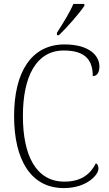

<svg xmlns="http://www.w3.org/2000/svg" viewBox="-20 -951 559 981"><path d="M271 -784V-771H281C323 -811 388 -886 411 -921V-931H355C336 -886 300 -829 271 -784ZM306 10C424 10 483 -58 483 -89C483 -102 479 -112 470 -117C444 -65 399 -23 309 -23C164 -23 97 -157 97 -358C97 -560 165 -693 306 -693C419 -693 454 -641 454 -562C475 -562 488 -580 488 -611C488 -669 433 -724 310 -724C141 -724 52 -584 52 -358C52 -134 138 10 306 10Z"/></svg>

Font: Noto Serif Bengali SemiCondensed ExtraLight
Style: Regular
Weight: 200
Width: 4
Designer: Juan Bruce, Universal Thirst, Indian Type Foundry and the Monotype Design Team.
Foundry: Monotype Imaging Inc.
Version: Version 2.003